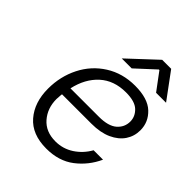

<svg xmlns="http://www.w3.org/2000/svg" viewBox="-207 -856 980 980"><g transform="rotate(45 283.5 -365.5)"><path d="M83 -219Q83 -307 120.5 -381.5Q158 -456 227.5 -500Q297 -544 387 -544Q479 -544 523 -502.5Q567 -461 567 -402Q567 -359 544 -324.5Q521 -290 476 -269.5Q431 -249 366 -249H154L153 -242Q151 -222 151 -212Q151 -146 190.5 -100.5Q230 -55 300 -55Q354 -55 398.5 -84Q443 -113 470 -161H538Q505 -89 444 -42.5Q383 4 293 4Q190 4 136.5 -58Q83 -120 83 -219ZM368 -301Q436 -301 467.5 -328.5Q499 -356 499 -397Q499 -433 471 -460Q443 -487 378 -487Q292 -487 237 -437Q182 -387 163 -301ZM391 -735H456L560 -594H488L418 -688H414L312 -594H240Z"/></g></svg>

Font: Be Vietnam Light
Style: Italic
Weight: 300
Italic angle: -9.222°
Designer: Gabriel Lam
Foundry: TypeRant
Version: Version 3.000